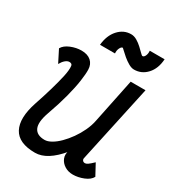

<svg xmlns="http://www.w3.org/2000/svg" viewBox="-205 -976 1010 1109"><g transform="rotate(30 300.0 -421.5)"><path d="M61 -497 20 -578Q34 -603 69.5 -617.5Q105 -632 140 -632Q181 -632 204 -611.5Q227 -591 228 -556Q229 -528 222 -479Q215 -430 198 -365Q181 -300 153 -222Q127 -149 143 -113.5Q159 -78 212 -78Q232 -78 256.5 -92Q281 -106 305.5 -130.5Q330 -155 352 -186Q374 -217 390.5 -252Q407 -287 414 -322L475 -618H574L464 -109Q464 -106 462.5 -101.5Q461 -97 462 -92Q464 -85 469 -81.5Q474 -78 481 -78Q489 -78 499.5 -85Q510 -92 533 -114L573 -40Q560 -15 524 -0.5Q488 14 453 14Q422 14 398 -1Q374 -16 364 -40.5Q354 -65 365 -93L368 -90Q325 -38 283.5 -12Q242 14 201 14Q91 14 56.5 -51Q22 -116 61 -233Q83 -298 99.5 -355Q116 -412 125.5 -455.5Q135 -499 132 -525Q131 -533 125.5 -536.5Q120 -540 112 -540Q99 -540 85.5 -528.5Q72 -517 61 -497ZM456 -688Q439 -688 419 -699.5Q399 -711 380.5 -726.5Q362 -742 350.5 -753.5Q339 -765 338 -765Q328 -765 320.5 -749Q313 -733 315 -714H215Q221 -779 256.5 -818Q292 -857 341 -857Q361 -857 380.5 -845.5Q400 -834 416.5 -818.5Q433 -803 444.5 -791.5Q456 -780 459 -780Q470 -780 476.5 -795Q483 -810 481 -828H580Q576 -764 541 -726Q506 -688 456 -688Z"/></g></svg>

Font: Victor Mono Thin
Style: Italic
Weight: 100
Italic angle: -12°
Monospace: yes
Designer: Rune Bjørnerås
Version: Version 1.561;gftools[0.9.30]